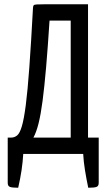

<svg xmlns="http://www.w3.org/2000/svg" viewBox="-20 -720 501 898"><path d="M65.1 158.1Q36.5 158.1 26.3 154.1Q16.1 150.2 16.1 135.2V-76.5H32.6Q47.6 -76.5 60.1 -86.5Q72.5 -96.6 82.2 -129.4Q92 -162.2 100.6 -228.4Q109.2 -294.6 117.2 -405.3Q125.3 -516.1 134.3 -683.5Q134.9 -691.8 137.4 -695.1Q139.9 -698.4 151.5 -699.2Q163.2 -700 189.7 -700H391.7V-76.5H441.7V135.2Q441.7 150.2 431.5 154.1Q421.3 158.1 392.7 158.1Q383.7 115.2 377.4 75.7Q371 36.2 369.1 0H88.7Q86.7 36.2 80.9 75.7Q75 115.2 65.1 158.1ZM136.3 -76.5H310.7V-623.5H211.7Q203.6 -498 195.7 -405.8Q187.7 -313.7 179.3 -249.4Q170.9 -185.2 160.5 -143.5Q150.1 -101.8 136.3 -76.5Z"/></svg>

Font: Yanone Kaffeesatz ExtraLight
Style: Regular
Weight: 200
Designer: Yanone (Cyrillic: Daniel Pouzeot, Huerta Tipografica, and Cyreal)
Foundry: Yanone
Version: Version 2.003